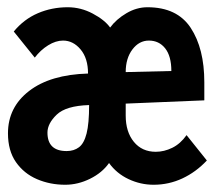

<svg xmlns="http://www.w3.org/2000/svg" viewBox="-20 -498 591 530"><path d="M160 12Q118 12 82 -3.5Q46 -19 24 -50.5Q2 -82 2 -130Q2 -202 60.5 -247Q119 -292 223 -295Q223 -337 202.5 -361.5Q182 -386 154 -386Q134 -386 113 -373Q92 -360 76 -339L18 -411Q46 -445 84.5 -461.5Q123 -478 167 -478Q203 -478 236 -460.5Q269 -443 284 -422Q301 -445 329 -461.5Q357 -478 387 -478Q469 -478 506.5 -421Q544 -364 544 -271V-221L327 -212V-179Q327 -134 349.5 -106.5Q372 -79 410 -79Q433 -79 455.5 -90Q478 -101 495 -125L551 -55Q521 -23 483.5 -5.5Q446 12 404 12Q368 12 335 -3.5Q302 -19 281 -48Q262 -21 228.5 -4.5Q195 12 160 12ZM327 -299 453 -302Q453 -343 436 -364.5Q419 -386 391 -386Q364 -386 345.5 -361.5Q327 -337 327 -299ZM164 -81Q184 -81 198 -91.5Q212 -102 219 -129.5Q226 -157 226 -208Q162 -206 136.5 -181.5Q111 -157 111 -132Q111 -81 164 -81Z"/></svg>

Font: Inconsolata SemiExpanded ExtraBold
Style: Regular
Weight: 800
Width: 6
Monospace: yes
Designer: Raph Levien, Cyreal, Brenton Simpson
Foundry: Raph Levien, Cyreal, Google
Version: Version 3.001; ttfautohint (v1.8.2.53-6de2)